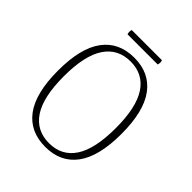

<svg xmlns="http://www.w3.org/2000/svg" viewBox="-222 -937 1085 1085"><g transform="rotate(45 320.5 -394.5)"><path d="M67 -345Q67 -524 132.5 -612.5Q198 -701 321 -701Q443 -701 508.5 -612.5Q574 -524 574 -345Q574 -165 508.5 -76.5Q443 12 321 12Q198 12 132.5 -76.5Q67 -165 67 -345ZM528 -345Q528 -510 475 -590.5Q422 -671 321 -671Q220 -671 166.5 -590.5Q113 -510 113 -345Q113 -179 166.5 -98.5Q220 -18 321 -18Q422 -18 475 -98.5Q528 -179 528 -345ZM441 -801Q444 -794 444 -784Q444 -776 441 -767H200Q197 -776 197 -784Q197 -794 200 -801Z"/></g></svg>

Font: Arima Madurai ExtraLight
Style: Regular
Weight: 275
Designer: Joana Correia and Natanael Gama
Foundry: NDISCOVER
Version: Version 1.020